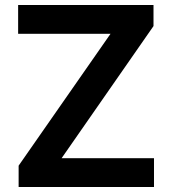

<svg xmlns="http://www.w3.org/2000/svg" viewBox="-20 -750 693 773"><path d="M425 -614H53V-730H598V-645L228 -113H600V3H55V-83Z"/></svg>

Font: Sinter Bold
Style: Regular
Weight: 700
Foundry: Adobe & rsms
Version: Version 1.000